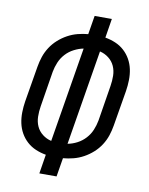

<svg xmlns="http://www.w3.org/2000/svg" viewBox="-83 -796 666 857"><g transform="rotate(10 250.0 -367.5)"><path d="M155 0 169 -87Q145 -91 122.5 -100.5Q100 -110 82.5 -126Q65 -142 53.5 -162.5Q42 -183 37 -206.5Q32 -230 32.5 -255.5Q33 -281 37 -306L64 -467Q68 -491 75.5 -513.5Q83 -536 96.5 -557Q110 -578 129 -595Q148 -612 170 -624Q192 -636 215.5 -642Q239 -648 262 -650L276 -735H354L340 -648Q364 -644 386.5 -634.5Q409 -625 426.5 -609Q444 -593 455.5 -572.5Q467 -552 472 -528.5Q477 -505 476.5 -479.5Q476 -454 472 -429L445 -268Q441 -244 433.5 -221.5Q426 -199 412.5 -178Q399 -157 380 -140Q361 -123 339 -111Q317 -99 293.5 -93Q270 -87 247 -85L233 0ZM182 -152 253 -583Q232 -579 210.5 -568Q189 -557 173 -539.5Q157 -522 148 -500.5Q139 -479 135 -457L109 -296Q105 -272 105.5 -248.5Q106 -225 115 -205Q124 -185 142 -171Q160 -157 182 -152ZM256 -152Q278 -156 299 -167Q320 -178 336 -195.5Q352 -213 361 -234.5Q370 -256 374 -278L400 -439Q404 -463 403.5 -486.5Q403 -510 394 -530Q385 -550 367 -564Q349 -578 327 -583Z"/></g></svg>

Font: Iosevka Oblique
Style: Regular
Weight: 400
Italic angle: -9°
Monospace: yes
Designer: Belleve Invis
Foundry: Belleve Invis
Version: Version 32.5.0; ttfautohint (v1.8.4)